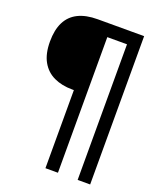

<svg xmlns="http://www.w3.org/2000/svg" viewBox="-141 -756 739 916"><g transform="rotate(20 229.0 -298.5)"><path d="M203 78H266.5V-610.5H366.5V78H430V-675H194.5Q135 -675 95.5 -655.2Q56 -635.5 36.2 -596Q16.5 -556.5 16.5 -497.5Q16.5 -435.5 38.8 -396Q61 -356.5 101.2 -337.5Q141.5 -318.5 194.5 -318.5H203Z"/></g></svg>

Font: Anybody SemiCondensed
Style: Regular
Weight: 400
Width: 4
Version: Version 1.113;gftools[0.9.25]